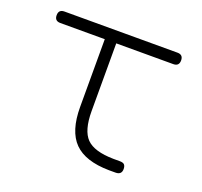

<svg xmlns="http://www.w3.org/2000/svg" viewBox="-89 -561 694 661"><g transform="rotate(20 258.0 -230.5)"><path d="M396 0Q388.5 0 384.5 0Q380.5 0 372 0Q284.5 -1 244.2 -41.8Q204 -82.5 204 -171V-440H246V-171Q246 -100 274 -71.5Q302 -43 373 -42Q378.5 -42 383.5 -42Q388.5 -42 396 -42Q409 -42 413.5 -36.5Q418 -31 418 -21Q418 0 396 0ZM41 -419Q20 -419 20 -440Q20 -461 41 -461H455Q476 -461 476 -440Q476 -419 455 -419Z"/></g></svg>

Font: Jura Light Light
Style: Regular
Weight: 300
Version: Version 5.106